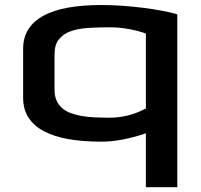

<svg xmlns="http://www.w3.org/2000/svg" viewBox="-20 -577 818 782"><path d="M392.6 -556.6Q434.1 -556.6 478.3 -553.5Q522.5 -550.3 563.5 -545.2Q604.5 -540 640.4 -533.2Q676.3 -526.4 702.1 -518.6V185.5H574.2V-34.2Q529.8 -18.6 482.7 -9.3Q435.5 0 392.6 0Q317.4 0 258.3 -10.5Q199.2 -21 158.2 -43Q117.2 -64.9 95.7 -98.6Q74.2 -132.3 74.2 -178.7V-377.9Q74.2 -424.3 95.7 -458Q117.2 -491.7 158.2 -513.7Q199.2 -535.6 258.3 -546.1Q317.4 -556.6 392.6 -556.6ZM427.7 -97.7Q452.1 -97.7 472.9 -101.1Q493.7 -104.5 511.5 -109.6Q529.3 -114.7 544.7 -121.3Q560.1 -127.9 574.2 -134.8V-440.4Q561 -445.3 543.7 -450Q526.4 -454.6 507.1 -458.3Q487.8 -461.9 467.5 -463.9Q447.3 -465.8 427.7 -465.8Q381.8 -465.8 340.8 -463.4Q299.8 -460.9 269 -450.2Q238.3 -439.5 220.2 -417.2Q202.1 -395 202.1 -355.5V-211.9Q202.1 -186 210.4 -167.5Q218.8 -148.9 233.6 -136.2Q248.5 -123.5 269.3 -116Q290 -108.4 314.9 -104.2Q339.8 -100.1 368.4 -98.9Q397 -97.7 427.7 -97.7Z"/></svg>

Font: Revalia
Style: Regular
Weight: 400
Designer: Johan Kallas, Mihkel Virkus
Foundry: Johan Kallas, Mihkel Virkus
Version: Version 1.001